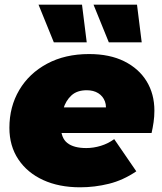

<svg xmlns="http://www.w3.org/2000/svg" viewBox="-20 -787 688 817"><path d="M321 10Q231 10 163.5 -21Q96 -52 58 -109Q20 -166 20 -243Q20 -333 62 -404Q104 -475 180.5 -516Q257 -557 359 -557Q447 -557 509 -526Q571 -495 604 -441Q637 -387 637 -316Q637 -291 633.5 -267Q630 -243 625 -221H200L221 -330H521L427 -301Q435 -333 426.5 -355.5Q418 -378 398 -390.5Q378 -403 349 -403Q308 -403 284 -381Q260 -359 249.5 -324Q239 -289 239 -251Q239 -200 266.5 -178.5Q294 -157 347 -157Q378 -157 409 -166.5Q440 -176 466 -195L560 -58Q504 -20 443.5 -5Q383 10 321 10ZM443 -607 378 -767H563L583 -607ZM209 -607 144 -767H329L349 -607Z"/></svg>

Font: Montserrat Thin Black
Style: Italic
Weight: 900
Italic angle: -11.3°
Version: Version 9.000